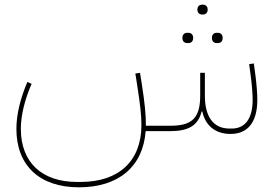

<svg xmlns="http://www.w3.org/2000/svg" viewBox="-20 -560 1164 820"><path d="M906 -376H910C922 -376 931 -383 931 -398C931 -413 922 -420 910 -420H906C894 -420 885 -413 885 -398C885 -383 894 -376 906 -376ZM780 -376H784C796 -376 805 -383 805 -398C805 -413 796 -420 784 -420H780C768 -420 759 -413 759 -398C759 -383 768 -376 780 -376ZM843 -498H847C858 -498 867 -505 867 -519C867 -533 858 -540 847 -540H843C832 -540 823 -533 823 -519C823 -505 832 -498 843 -498ZM965 12C1033 12 1079 -32 1079 -134C1079 -159 1076 -198 1071 -238L1064 -289L1044 -286L1051 -235C1056 -197 1059 -158 1059 -134C1059 -47 1022 -11 970 -11H960C890 -11 855 -63 855 -151V-249H835V-151C835 -53 797 -23 708 -23H603V-26C603 -70 599 -116 585 -205L578 -249L558 -246L565 -202C579 -112 584 -68 584 -26C584 127 488 217 325 217H309C158 217 69 133 69 -10C69 -66 85 -133 115 -202L97 -210C68 -143 50 -72 50 -10C50 147 149 240 317 240C487 240 591 151 602 0H708C782 0 826 -22 841 -84H844C857 -24 899 12 965 12Z"/></svg>

Font: IBM Plex Arabic Thin
Style: Regular
Weight: 100
Designer: Mike Abbink, Paul van der Laan, Pieter van Rosmalen, Wael Morcos, Khajak Apelian
Foundry: Bold Monday
Version: Version 1.0